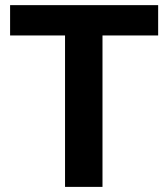

<svg xmlns="http://www.w3.org/2000/svg" viewBox="-20 -731 659 751"><path d="M598.6 -710.9H19.5V-592.3H234.4V0H380.9V-592.3H598.6Z"/></svg>

Font: Roboto
Style: Bold
Weight: 700
Designer: Google
Version: Version 2.137; 2017